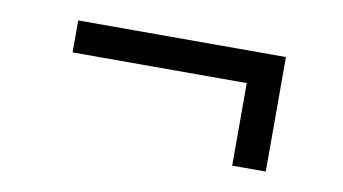

<svg xmlns="http://www.w3.org/2000/svg" viewBox="-38 -441 635 355"><g transform="rotate(10 280.0 -263.5)"><path d="M412 -311H85V-371H475V-156H412Z"/></g></svg>

Font: Roboto Serif 20pt
Style: Regular
Weight: 400
Designer: Greg Gazdowicz
Foundry: Commercial Type
Version: Version 1.008